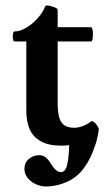

<svg xmlns="http://www.w3.org/2000/svg" viewBox="-20 -513 386 691"><path d="M67.9 95.2Q67.9 72.3 84.2 58.8Q100.6 45.4 121.1 45.4Q145 45.4 162.1 74.7Q181.2 106.4 199.2 106.4Q215.8 106.4 221.9 79.3Q228 52.2 229 9.3Q216.8 11.2 200.7 11.2Q154.3 11.2 126.2 -4.9Q98.1 -21 86.4 -48.8Q74.7 -76.7 74.7 -113.8V-363.8H32.7Q28.3 -363.8 26.6 -372.8Q24.9 -381.8 26.6 -390.9Q28.3 -399.9 32.7 -399.9Q52.2 -399.9 74.7 -413.3Q97.2 -426.8 115.7 -447.5Q134.3 -468.3 142.1 -489.3Q143.6 -493.2 150.4 -493.2Q157.2 -493.2 166 -490.2Q176.3 -487.3 181.9 -484.1Q187.5 -481 187.5 -476.1V-415H307.6Q312 -415 313.7 -402.1Q315.4 -389.2 313.7 -376.5Q312 -363.8 307.6 -363.8H187.5V-146Q187.5 -112.8 192.4 -93Q197.3 -73.2 210.2 -63.2Q223.1 -53.2 246.6 -53.2Q276.4 -53.2 307.6 -75.7Q311.5 -78.6 318.1 -73.7Q324.7 -68.8 330.1 -60.5Q335.4 -52.2 335.4 -47.4Q335.4 -40.5 330.3 -17.3Q325.2 5.9 313 35.9Q300.8 65.9 281.7 92.3Q256.8 126 219.7 142.1Q182.6 158.2 146 158.2Q127.4 158.2 109.4 150.1Q91.3 142.1 79.6 127.4Q67.9 112.8 67.9 95.2Z"/></svg>

Font: Junicode Two Beta VF
Style: Regular
Weight: 400
Designer: Peter S. Baker
Foundry: Briery Creek Software
Version: Version 1.031 beta; ttfautohint (v1.8.1.43-b0c9)